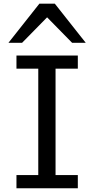

<svg xmlns="http://www.w3.org/2000/svg" viewBox="-20 -1011 516 1031"><path d="M397.9 -712.9V-642.1H278.3V-70.8H397.9V0H68.4V-70.8H185.5V-642.1H68.4V-712.9ZM25.4 -781.2 191.4 -991.2H274.4L440.4 -781.2H367.2L232.9 -918L98.6 -781.2Z"/></svg>

Font: Andika DR AuSIL
Style: Regular
Weight: 400
Designer: Annie Olsen & Victor Gaultney
Foundry: SIL International
Version: Version 0.003